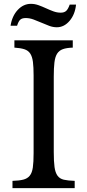

<svg xmlns="http://www.w3.org/2000/svg" viewBox="-20 -980 455 1000"><path d="M260 -189Q260 -139 264 -110Q268 -81 279.5 -65Q291 -49 312.5 -44Q334 -39 369 -38V0H45V-38Q80 -39 101.5 -44.5Q123 -50 135 -65Q147 -80 151 -107.5Q155 -135 155 -182V-588Q155 -630 151.5 -657.5Q148 -685 137.5 -701Q127 -717 107 -723.5Q87 -730 55 -732V-770H359V-732Q327 -731 307.5 -724Q288 -717 277.5 -700.5Q267 -684 263.5 -655Q260 -626 260 -581ZM35 -846Q43 -897 72.5 -928.5Q102 -960 141 -960Q161 -960 180.5 -953Q200 -946 219.5 -937Q239 -928 258 -921Q277 -914 296 -914Q315 -914 325 -923.5Q335 -933 343 -956H376Q371 -905 342.5 -871.5Q314 -838 276 -838Q256 -838 236 -845.5Q216 -853 195.5 -862Q175 -871 154.5 -878.5Q134 -886 114 -886Q95 -886 85.5 -877.5Q76 -869 69 -846Z"/></svg>

Font: Libre Baskerville
Style: Regular
Weight: 400
Designer: Pablo Impallari, Rodrigo Fuenzalida
Foundry: Pablo Impallari, Rodrigo Fuenzalida
Version: Version 1.000; ttfautohint (v0.93) -l 8 -r 50 -G 200 -x 14 -